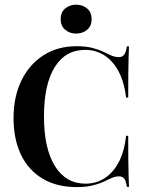

<svg xmlns="http://www.w3.org/2000/svg" viewBox="-20 -777 613 809"><path d="M303.2 11.3Q218.5 11.3 158.9 -24.6Q99.2 -60.5 68.1 -125.8Q37.1 -191.1 37.1 -279.8Q37.1 -370.2 70.6 -438.3Q104 -506.5 163.7 -544.4Q223.4 -582.3 302.4 -582.3Q341.1 -582.3 368.1 -575.4Q395.2 -568.5 414.5 -559.3Q433.9 -550 449.2 -543.1Q464.5 -536.3 481.5 -536.3Q495.2 -536.3 503.2 -546.8Q511.3 -557.3 514.5 -581.5H523.4Q522.6 -559.7 521.8 -532.7Q521 -505.6 520.6 -466.1Q520.2 -426.6 520.2 -366.1H511.3Q504 -429.8 480.2 -475Q456.5 -520.2 420.2 -543.5Q383.9 -566.9 338.7 -566.9Q255.6 -566.9 210.5 -494Q165.3 -421 165.3 -286.3Q165.3 -151.6 211.3 -77.4Q257.3 -3.2 340.3 -3.2Q386.3 -3.2 422.6 -27.4Q458.9 -51.6 481.9 -96.8Q504.8 -141.9 511.3 -204.8H520.2Q520.2 -146.8 520.6 -106.9Q521 -66.9 521.8 -39.5Q522.6 -12.1 523.4 10.5H514.5Q511.3 -14.5 503.6 -24.2Q496 -33.9 481.5 -33.9Q465.3 -33.9 450.4 -27Q435.5 -20.2 416.5 -11.3Q397.6 -2.4 370.2 4.4Q342.7 11.3 303.2 11.3ZM300.8 -635.5Q273.4 -635.5 254.4 -652Q235.5 -668.5 235.5 -696Q235.5 -725 254.4 -741.1Q273.4 -757.3 300.8 -757.3Q328.2 -757.3 347.2 -741.1Q366.1 -725 366.1 -696Q366.1 -667.7 347.2 -651.6Q328.2 -635.5 300.8 -635.5Z"/></svg>

Font: Playfair 144pt SemiCondensed
Style: Bold
Weight: 700
Width: 4
Designer: Claus Eggers Sørensen
Foundry: Claus Eggers Sørensen
Version: Version 2.203